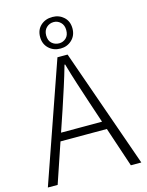

<svg xmlns="http://www.w3.org/2000/svg" viewBox="-140 -1051 867 1135"><g transform="rotate(-15 294.0 -483.5)"><path d="M8 0 262 -729H324L580 0H516L374 -425Q353 -489 333.5 -549Q314 -609 295 -676H291Q272 -609 252.5 -549Q233 -489 212 -425L68 0ZM127 -244V-293H457V-244ZM294 -774Q251 -774 222.5 -801Q194 -828 194 -871Q194 -915 222.5 -941Q251 -967 294 -967Q335 -967 363.5 -941Q392 -915 392 -871Q392 -828 363.5 -801Q335 -774 294 -774ZM294 -806Q318 -806 336 -822.5Q354 -839 354 -871Q354 -901 336 -918.5Q318 -936 294 -936Q268 -936 249.5 -918.5Q231 -901 231 -871Q231 -839 249.5 -822.5Q268 -806 294 -806Z"/></g></svg>

Font: Noto Sans SC Thin Light
Style: Regular
Weight: 300
Version: Version 2.004-H2;hotconv 1.0.118;makeotfexe 2.5.65603